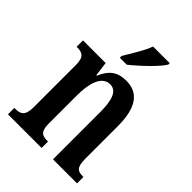

<svg xmlns="http://www.w3.org/2000/svg" viewBox="-221 -871 977 977"><g transform="rotate(45 267.5 -383.0)"><path d="M216 -619V-606H266C318 -647 395 -721 415 -756V-766H295C280 -721 243 -666 216 -619ZM17 0H259V-46H255C219 -46 197 -54 197 -113V-316C197 -398 216 -476 277 -476C325 -476 341 -424 341 -339V0H514V-46H510C474 -46 455 -55 455 -118V-352C455 -488 408 -547 322 -547C259 -547 223 -519 198 -459H194L184 -536H21V-490H25C60 -490 84 -481 84 -423V-117C84 -55 59 -46 23 -46H17Z"/></g></svg>

Font: Noto Serif Lao ExtraCondensed SemiBold
Style: Regular
Weight: 600
Width: 2
Designer: Monotype Design Team
Foundry: Monotype Imaging Inc.
Version: Version 2.003